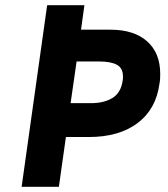

<svg xmlns="http://www.w3.org/2000/svg" viewBox="-20 -717 646 737"><path d="M63 0 161 -697H304L291 -603H405Q494 -603 544.5 -558.5Q595 -514 595 -433Q595 -424 594.5 -414.5Q594 -405 592 -395Q579 -298 508 -244.5Q437 -191 320 -191H233L206 0ZM251 -321H330Q378 -321 411 -340.5Q444 -360 451 -408Q452 -412 452 -415.5Q452 -419 452 -423Q452 -456 428.5 -468.5Q405 -481 361 -481H274Z"/></svg>

Font: Hanken Grotesk Black
Style: Italic
Weight: 900
Italic angle: -8°
Designer: Alfredo Marco Pradil
Foundry: Hanken Design Co.
Version: Version 3.013